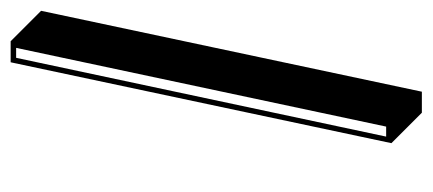

<svg xmlns="http://www.w3.org/2000/svg" viewBox="-244 -494 805 357"><g transform="rotate(-90 158.5 -315.5)"><path d="M166.5 66.4H127.4L70.8 9.8L221.2 -698.2H260.3L316.9 -641.6ZM101.6 0 248 -688H229.5L83 0Z"/></g></svg>

Font: Linux Biolinum Shadow O
Style: Italic
Weight: 400
Italic angle: -12°
Designer: Philipp H. Poll
Foundry: Philipp H. Poll
Version: Version 0.6.2